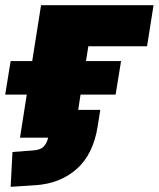

<svg xmlns="http://www.w3.org/2000/svg" viewBox="-30 -530 611 739"><path d="M11 189 18 55 98 49Q127 47 139.5 32.5Q152 18 155 0H47L73 -166H-10L11 -295H94L128 -510H561L536 -352H310L301 -295H436L415 -166H280L271 -107H356L346 -44Q329 64 265 120.5Q201 177 105 183Z"/></svg>

Font: Winston Black
Style: Italic
Weight: 900
Italic angle: -9°
Designer: Original fonts by Vernon Adams / Changes by Cristiano Sobral
Foundry: VOriginal fonts by Vernon Adams / Changes by Cristiano Sobral
Version: Version 2.503;July 17, 2020;FontCreator 13.0.0.2655 64-bit